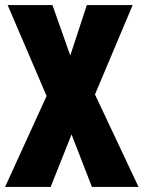

<svg xmlns="http://www.w3.org/2000/svg" viewBox="-22 -734 564 754"><path d="M522 0H339L259 -206L177 0H-2L161 -357L8 -714H184L254 -516L319 -714H499L351 -363Z"/></svg>

Font: Noto Sans Kannada ExtraCondensed Black
Style: Regular
Weight: 900
Width: 2
Designer: Jelle Bosma - Monotype Design Team
Foundry: Monotype Imaging Inc.
Version: Version 2.005; ttfautohint (v1.8.4.7-5d5b)